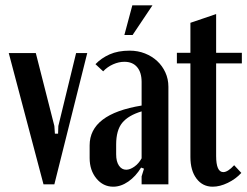

<svg xmlns="http://www.w3.org/2000/svg" viewBox="-20 -695 932 724"><path d="M185 0H144L13 -495H115L185 -220L187 -191H199L200 -220L267 -495H309Z M318 -147Q318 -265 514 -297V-386Q514 -422 497 -442Q480 -462 449 -462Q428 -462 406.5 -452.5Q385 -443 369 -426L340 -453Q362 -476 393.5 -490Q425 -504 469 -504Q500 -504 526.5 -493.5Q553 -483 572.5 -465Q592 -447 603.5 -422Q615 -397 615 -368V0H514V-30L523 -59L512 -63Q492 -30 464 -10.5Q436 9 407 9Q369 9 343.5 -22Q318 -53 318 -99ZM456 -55Q470 -55 486.5 -66.5Q503 -78 514 -98V-275Q464 -260 441 -232Q418 -204 418 -150V-113Q418 -86 428.5 -70.5Q439 -55 456 -55ZM449 -563 479 -675H555L480 -563Z M782 9Q744 9 721 -21.5Q698 -52 698 -103V-456H647V-496H698V-609L795 -642V-496H892V-456H795V-107Q795 -46 822 -46Q839 -46 863 -72L890 -43Q869 -20 839 -5.5Q809 9 782 9Z"/></svg>

Font: Moniqa Paragraph
Style: Bold
Weight: 700
Designer: Rajesh Rajput
Foundry: Rajesh Rajput
Version: Version 1.000